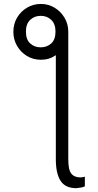

<svg xmlns="http://www.w3.org/2000/svg" viewBox="-20 -776 505 987"><path d="M48.7 -612.2Q48.7 -652.7 67.6 -685Q86.6 -717.3 118.8 -736.5Q150.9 -755.7 190.3 -755.7Q228.7 -755.7 260.5 -736.5Q292.3 -717.3 311.6 -685Q331 -652.7 331 -612.2V40.8Q330.6 96.6 346.4 116.3Q362.2 136 393.5 136Q397.4 136 404.8 134.9Q412.3 133.9 416.2 131.7V181.8Q409.4 186.1 394.2 188.4Q378.9 190.7 370.7 191.4Q314.6 190.7 290.7 152.5Q266.7 114.3 267 40.8V-492.2Q231.9 -468.4 190.3 -468.8Q150.6 -468.8 118.4 -488.3Q86.3 -507.8 67.5 -540.5Q48.7 -573.2 48.7 -612.2ZM189.3 -532.7Q221.2 -532.7 243.3 -552.6Q265.3 -572.4 265.3 -613.6Q265.3 -652.7 243.6 -673.7Q221.9 -694.6 189.3 -694.6Q157.3 -694.6 135.3 -674Q113.3 -653.4 113.3 -613.6Q113.3 -572.4 135.3 -552.6Q157.3 -532.7 189.3 -532.7Z"/></svg>

Font: Inter UI Extra Light
Style: Regular
Weight: 200
Designer: Rasmus Andersson
Foundry: rsms
Version: 3.2;8d6f07862